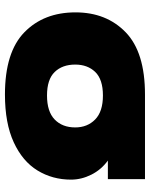

<svg xmlns="http://www.w3.org/2000/svg" viewBox="65 -661 606 776"><g transform="rotate(90 368.0 -273.0)"><path d="M629 -406Q666 -379 686 -339Q706 -299 706 -257Q706 -182 669 -121.5Q632 -61 555 -25.5Q478 10 362 10Q191 10 110.5 -68.5Q30 -147 30 -275Q30 -400 110.5 -478Q191 -556 362 -556H368H704V-406ZM495 -274Q495 -323 463 -354.5Q431 -386 366 -386Q301 -386 271 -355Q241 -324 241 -274Q241 -222 271 -191Q301 -160 366 -160Q431 -160 463 -191Q495 -222 495 -274Z"/></g></svg>

Font: Dela Gothic One
Style: Regular
Weight: 400
Designer: aratakana
Foundry: aratakana
Version: Version 1.004